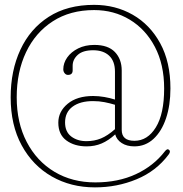

<svg xmlns="http://www.w3.org/2000/svg" viewBox="-20 -688 774 810"><path d="M547 -94Q602.5 -94 637.5 -150.8Q672.5 -207.5 672.5 -314.5Q672.5 -416 633.5 -490.2Q594.5 -564.5 527.5 -605Q460.5 -645.5 377 -645.5Q276 -645.5 202.8 -598.2Q129.5 -551 90 -468Q50.5 -385 50.5 -277.5Q50.5 -170 92.8 -89Q135 -8 209.8 36.8Q284.5 81.5 382 81.5Q478.5 81.5 553.2 46.8Q628 12 675.5 -49.5Q686 -63.5 694 -55Q701 -48.5 691 -35.5Q639 34 556.5 68.2Q474 102.5 380.5 102.5Q279 102.5 198.5 56.5Q118 10.5 71.5 -74.8Q25 -160 25 -277.5Q25 -390 66 -478.2Q107 -566.5 185.5 -617Q264 -667.5 377 -667.5Q467 -667.5 540 -625.8Q613 -584 656 -505.2Q699 -426.5 699 -315Q699 -244 680.5 -189Q662 -134 627.8 -102.2Q593.5 -70.5 547 -70.5Q515 -70.5 493.5 -84.5Q472 -98.5 466 -121Q437.5 -95 408.8 -82.8Q380 -70.5 345.5 -70.5Q294 -70.5 260 -95.5Q226 -120.5 226 -170.5Q226 -217.5 265.5 -250.2Q305 -283 373 -283Q396 -283 420.5 -278.8Q445 -274.5 465 -268V-385.5Q465 -430 440.5 -453Q416 -476 373 -476Q329.5 -476 308 -456.5Q286.5 -437 286.5 -410.5V-391Q286.5 -372 266.5 -372Q258.5 -372 252.8 -379Q247 -386 247 -395.5Q247 -422 263.5 -445.5Q280 -469 309.8 -483.8Q339.5 -498.5 378 -498.5Q436 -498.5 464.8 -468.5Q493.5 -438.5 493.5 -390.5V-140Q493.5 -94 547 -94ZM254.5 -171.5Q254.5 -132 280.5 -112.2Q306.5 -92.5 344.5 -92.5Q378 -92.5 406 -104Q434 -115.5 465 -143V-246Q444 -252.5 421 -257Q398 -261.5 372.5 -261.5Q318 -261.5 286.2 -238Q254.5 -214.5 254.5 -171.5Z"/></svg>

Font: Fraunces 144pt SuperSoft Thin
Style: Regular
Weight: 100
Version: Version 1.000;[0bf87f6ff]